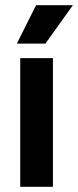

<svg xmlns="http://www.w3.org/2000/svg" viewBox="-20 -720 301 740"><path d="M58 0V-496H184V0ZM45 -552 119 -700H261L155 -552Z"/></svg>

Font: Space Grotesk Frontify
Style: Bold
Weight: 700
Designer: Florian Karsten
Version: Version 2.000